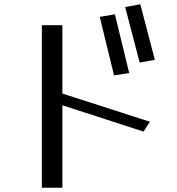

<svg xmlns="http://www.w3.org/2000/svg" viewBox="-20 -837 827 899"><path d="M518 -770 447 -758 514 -484 585 -495ZM637 -817 566 -804 634 -544 705 -557ZM272 -399V-719H176V42H272V-344L652 -221L682 -267Z"/></svg>

Font: LXGW Marker Gothic
Style: Regular
Weight: 400
Version: Version 1.001